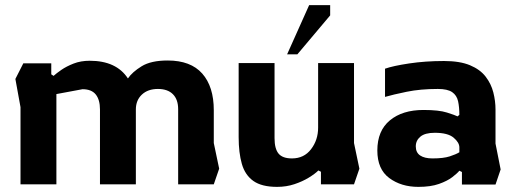

<svg xmlns="http://www.w3.org/2000/svg" viewBox="-20 -719 2009 749"><path d="M40 -411 71 -472H180V-429L189 -423Q200 -433 219.5 -446.5Q239 -460 267 -471Q295 -482 330 -482Q434 -482 479 -413Q496 -438 532.5 -460.5Q569 -483 634 -483Q724 -483 769 -432Q814 -381 814 -289V-161L835 -61L814 0H675V-293Q675 -331 654.5 -351.5Q634 -372 596 -372Q557 -372 533.5 -350Q510 -328 510 -292V-288V0H370V-292Q370 -330 353.5 -350.5Q337 -371 302 -371L200 -352V0H60V-301Z M1061 10Q1001 10 968.5 -13Q936 -36 923.5 -79.5Q911 -123 911 -184V-473H1051V-180Q1051 -139 1066.5 -120Q1082 -101 1119 -101Q1166 -101 1193.5 -137Q1221 -173 1221 -221V-473H1361V-161L1382 -61L1361 0H1232V-49L1222 -54Q1209 -41 1184.5 -26Q1160 -11 1128.5 -0.5Q1097 10 1061 10ZM1100 -507 1186 -699H1268V-659L1140 -507Z M1612 10Q1545 10 1498.5 -24.5Q1452 -59 1452 -132Q1452 -209 1501 -249.5Q1550 -290 1632 -290Q1692 -290 1723.5 -280Q1755 -270 1765 -265L1772 -271Q1772 -301 1767 -324Q1762 -347 1744 -359.5Q1726 -372 1688 -372Q1620 -372 1566.5 -361Q1513 -350 1482 -341V-451Q1513 -462 1576 -471.5Q1639 -481 1712 -481Q1774 -481 1813.5 -464.5Q1853 -448 1874.5 -420Q1896 -392 1904.5 -358.5Q1913 -325 1913 -292V-159L1933 -58L1913 1H1782V-48L1772 -53Q1764 -43 1744.5 -28Q1725 -13 1692.5 -1.5Q1660 10 1612 10ZM1667 -101Q1710 -101 1734.5 -109Q1759 -117 1772 -125V-144Q1772 -163 1749.5 -182Q1727 -201 1676 -201Q1638 -201 1620 -186Q1602 -171 1602 -148Q1602 -124 1619 -112.5Q1636 -101 1667 -101Z"/></svg>

Font: Rowdies Light
Style: Regular
Weight: 300
Designer: Jaikishan Patel
Version: Version 1.000; ttfautohint (v1.8.3)